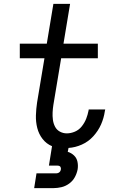

<svg xmlns="http://www.w3.org/2000/svg" viewBox="-20 -755 616 989"><path d="M156 214H256Q276 214 297 209Q318 204 336.5 190.5Q355 177 365.5 157.5Q376 138 380 117Q383 97 379 78Q375 59 361.5 46Q348 33 329 27L333 7Q367 5 401 -10Q435 -25 460.5 -53Q486 -81 500.5 -114Q515 -147 520 -182Q521 -187 522 -191H437L436 -185Q432 -164 424 -143.5Q416 -123 401.5 -104.5Q387 -86 366 -77Q345 -68 324 -68Q305 -68 288.5 -77Q272 -86 263.5 -102.5Q255 -119 252.5 -138Q250 -157 251 -176.5Q252 -196 255 -215L295 -455H484V-530H307L341 -735H255L221 -530H82V-455H209L171 -227Q166 -194 165 -160.5Q164 -127 172 -95.5Q180 -64 199.5 -39Q219 -14 248 -2L232 98H275Q281 98 286 100Q291 102 292.5 107Q294 112 294 118H293Q293 124 289 129Q285 134 279.5 136Q274 138 268 138H168Z"/></svg>

Font: Iosevka Sparkle Oblique
Style: Regular
Weight: 400
Italic angle: -9°
Designer: Belleve Invis
Foundry: Belleve Invis
Version: Version 4.5.0; ttfautohint (v1.8.3)